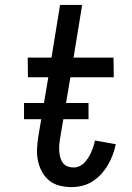

<svg xmlns="http://www.w3.org/2000/svg" viewBox="-20 -755 540 783"><path d="M272 8Q247 8 223 2Q199 -4 181 -18.5Q163 -33 151.5 -54Q140 -75 135 -98.5Q130 -122 131 -147Q132 -172 136 -197L177 -440H94L93 -520H190L225 -735H315L280 -520H443L444 -440H267L224 -184Q222 -172 221.5 -159.5Q221 -147 222 -134.5Q223 -122 226.5 -110.5Q230 -99 237 -90Q244 -81 255.5 -76.5Q267 -72 280 -72Q292 -72 303.5 -77Q315 -82 324 -91.5Q333 -101 340 -112Q347 -123 352 -134.5Q357 -146 361 -158Q365 -170 367 -182L452 -167Q448 -145 440 -124Q432 -103 420.5 -83Q409 -63 393 -45.5Q377 -28 357.5 -15.5Q338 -3 316 2.5Q294 8 272 8ZM341 -269H78V-335H341Z"/></svg>

Font: Iosevka Term Curly Medium
Style: Italic
Weight: 500
Italic angle: -9°
Designer: Belleve Invis
Foundry: Belleve Invis
Version: Version 32.3.0